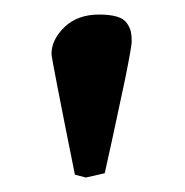

<svg xmlns="http://www.w3.org/2000/svg" viewBox="-20 -665 255 264"><path d="M98.1 -420.9 124 -426.8 133.3 -468.8 151.9 -555.7C158 -585.9 161.1 -603.4 161.1 -607.9C161.1 -613.4 160.7 -618 159.9 -621.6C159.1 -625.2 157.3 -629 154.5 -633.1C151.8 -637.1 147.2 -640.1 140.9 -642.1C134.5 -644 126.3 -645 116.2 -645C96.4 -645 80.5 -639.2 68.6 -627.7C56.7 -616.1 50.8 -603.8 50.8 -590.8C50.8 -586.9 61.5 -531.6 83 -424.8Z"/></svg>

Font: Linux Biolinum G
Style: Bold
Weight: 700
Designer: Philipp H. Poll
Foundry: Philipp H. Poll
Version: Version 1.1.0